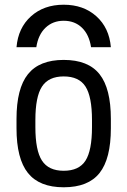

<svg xmlns="http://www.w3.org/2000/svg" viewBox="-20 -784 540 814"><path d="M250 -764Q334 -764 388.5 -715Q443 -666 450 -584H366Q358 -637 327.5 -666.5Q297 -696 250 -696Q204 -696 173 -666.5Q142 -637 134 -584H50Q57 -666 111.5 -715Q166 -764 250 -764ZM250 10Q147 10 98.5 -50.5Q50 -111 50 -240V-280Q50 -409 98.5 -469.5Q147 -530 250 -530Q354 -530 402 -469.5Q450 -409 450 -280V-240Q450 -111 402 -50.5Q354 10 250 10ZM250 -60Q315 -60 342.5 -103Q370 -146 370 -245V-275Q370 -374 342.5 -417Q315 -460 250 -460Q186 -460 158 -417Q130 -374 130 -275V-245Q130 -146 158 -103Q186 -60 250 -60Z"/></svg>

Font: M PLUS Code Latin
Style: Regular
Weight: 400
Designer: Coji Morishita
Foundry: UNDERFOREST DESIGN
Version: Version 1.002; ttfautohint (v1.8.3)